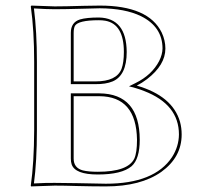

<svg xmlns="http://www.w3.org/2000/svg" viewBox="-20 -668 715 691"><path d="M176.8 -645Q212.9 -645 280.8 -647Q324.2 -647.9 338.9 -647.9Q514.6 -647.9 562 -550.8Q575.2 -522.9 575.2 -493.2Q575.2 -434.1 509.3 -383.3Q490.7 -369.1 472.2 -359.9Q601.1 -322.8 627.9 -229.5Q633.8 -207.5 633.8 -184.1Q633.8 -102.1 560.5 -49.3Q486.3 2.9 360.8 2.9Q314 2.9 258.3 1.5Q210.9 0 176.8 0L91.8 2.9L90.8 0Q102.5 -81.5 103 -200.2V-444.8Q103 -559.6 90.8 -645L92.8 -647.9Q93.8 -647.9 176.8 -645ZM245.1 -321.8V-97.2Q245.1 -63.5 278.3 -54.7Q298.3 -49.8 332 -49.8Q440.4 -49.8 463.4 -97.2Q473.1 -118.7 473.1 -165Q470.7 -320.8 337.9 -321.8ZM245.1 -549.8V-375H323.2Q399.9 -375 417.5 -420.4Q425.8 -442.9 425.8 -481Q425.8 -581.1 359.4 -593.3Q348.1 -595.2 335.9 -595.2Q261.2 -595.2 249.5 -574.7Q245.1 -565.4 245.1 -549.8ZM176.8 -634.8Q147.9 -634.8 102.1 -637.7Q112.8 -553.2 112.8 -444.8V-200.2Q112.8 -87.4 102.1 -7.8Q148.4 -10.3 176.8 -9.8Q210.9 -9.8 258.8 -8.8Q314.9 -7.3 360.8 -6.8Q535.6 -6.8 599.1 -102.5Q623.5 -140.6 624 -184.1Q624 -292 499 -340.3Q484.4 -346.2 469.2 -350.6L444.3 -357.4L467.8 -369.1Q526.4 -397.9 552.7 -448.2Q564.5 -471.7 564.9 -493.2Q564.9 -571.3 487.3 -609.9Q430.2 -637.7 338.9 -638.2Q324.2 -638.2 281.2 -636.7Q212.9 -634.8 176.8 -634.8ZM234.9 -332H337.9Q482.4 -330.6 482.9 -165Q482.9 -95.7 453.6 -69.8Q418.5 -40 332 -40Q250 -40 237.8 -76.7Q234.9 -85.9 234.9 -97.2ZM234.9 -549.8Q234.9 -587.9 268.1 -598.1Q291.5 -605 335.9 -605Q435.1 -603 436 -481Q436 -396.5 385.3 -375Q360.4 -364.7 323.2 -365.2H234.9Z"/></svg>

Font: Linux Biolinum Outline O
Style: Bold
Weight: 700
Designer: Philipp H. Poll
Foundry: Philipp H. Poll
Version: Version 0.9.2